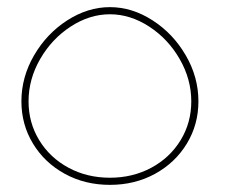

<svg xmlns="http://www.w3.org/2000/svg" viewBox="-20 -518 646 538"><path d="M40 -234Q40 -302 75.5 -363Q111 -424 168.5 -461Q226 -498 288 -498Q350 -498 407.5 -461Q465 -424 500.5 -363Q536 -302 536 -234Q536 -169 503.5 -115.5Q471 -62 414.5 -31Q358 0 288 0Q218 0 161.5 -31Q105 -62 72.5 -115.5Q40 -169 40 -234ZM516 -234Q516 -296 483.5 -352.5Q451 -409 398 -443.5Q345 -478 288 -478Q231 -478 178 -443.5Q125 -409 92.5 -352.5Q60 -296 60 -234Q60 -174 90 -125Q120 -76 172 -48Q224 -20 288 -20Q352 -20 404 -48Q456 -76 486 -125Q516 -174 516 -234Z"/></svg>

Font: Montserrat-Arabic Thin
Style: Regular
Weight: 250
Designer: Mohamed Gaber
Foundry: Kief Type Foundry
Version: Version 5.008